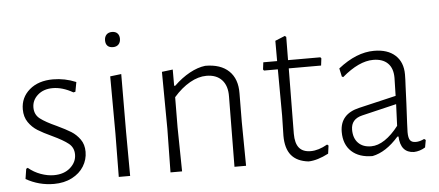

<svg xmlns="http://www.w3.org/2000/svg" viewBox="-47 -750 1961 858"><g transform="rotate(-5 934.0 -321.0)"><path d="M302 -439 294 -396 285 -394Q238 -421 194 -421Q153 -421 127 -398Q101 -375 101 -342Q101 -310 125 -291.5Q149 -273 198 -251Q238 -232 260.5 -218Q283 -204 299.5 -181Q316 -158 316 -125Q316 -90 297.5 -60Q279 -30 244 -12Q209 6 163 6Q96 6 38 -27L45 -72L52 -76Q77 -55 107.5 -44Q138 -33 166 -33Q212 -33 240 -58Q268 -83 268 -117Q268 -148 245 -166.5Q222 -185 173 -208Q134 -226 110 -241Q86 -256 69.5 -280Q53 -304 53 -338Q53 -391 93 -425.5Q133 -460 199 -460Q252 -460 302 -439Z M456 -195 455 -451 505 -457 504 -198 505 0H454ZM513 -615Q513 -599 504 -589.5Q495 -580 479 -580Q463 -580 454.5 -588.5Q446 -597 446 -613Q446 -629 455 -638.5Q464 -648 480 -648Q496 -648 504.5 -639Q513 -630 513 -615Z M976 -315Q977 -363 952.5 -389.5Q928 -416 883 -416Q847 -416 809 -394.5Q771 -373 736 -333L735 -198L738 0H686L689 -195L687 -451L736 -457V-384H741Q775 -417 811.5 -437Q848 -457 882 -461Q951 -461 988 -425.5Q1025 -390 1024 -325L1023 -197L1025 0H973Z M1394 -63 1400 -58 1395 -22Q1345 4 1305 5Q1253 -1 1228 -31.5Q1203 -62 1203 -119L1205 -209L1204 -417H1142L1138 -422L1142 -454H1204V-545L1248 -563L1254 -558L1253 -454H1398L1402 -449L1398 -417H1253L1250 -124Q1250 -81 1267 -60.5Q1284 -40 1319 -40Q1354 -40 1394 -63Z M1768 -345Q1768 -324 1766 -289.5Q1764 -255 1763 -216Q1757 -102 1757 -87Q1757 -61 1764.5 -50.5Q1772 -40 1790 -40Q1808 -40 1828 -50L1835 -45L1829 -12Q1805 3 1778 4Q1718 2 1715 -71H1710Q1653 -6 1592 6Q1532 6 1498 -25.5Q1464 -57 1464 -113Q1464 -194 1552 -214L1718 -253L1720 -334Q1720 -377 1697 -399.5Q1674 -422 1632 -422Q1568 -422 1492 -357L1486 -360L1478 -397Q1560 -462 1639 -462Q1700 -462 1734 -431Q1768 -400 1768 -345ZM1562 -179Q1511 -167 1511 -119Q1511 -81 1532 -59.5Q1553 -38 1590 -38Q1620 -38 1651.5 -59Q1683 -80 1713 -119L1717 -216Z"/></g></svg>

Font: Luna Sans Light
Style: Regular
Weight: 300
Designer: Juan Pablo del Peral
Foundry: Huerta Tipografica
Version: Version 2.001; ttfautohint (v1.5)